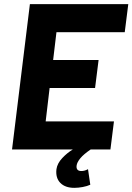

<svg xmlns="http://www.w3.org/2000/svg" viewBox="-20 -720 638 925"><path d="M252 95Q256 67 280 41.5Q304 16 331 0H38L124 -700H598L581 -565H252L236 -431H455L438 -296H219L200 -135H529L512 0H417Q383 23 367 42.5Q351 62 349 78Q346 104 372 104Q379 104 387 102Q395 100 404 95L415 170Q400 177 378.5 181Q357 185 338 185Q294 185 270.5 161Q247 137 252 95Z"/></svg>

Font: Haskoy ExtraBold
Style: Italic
Weight: 800
Designer: Ertekin Erdin
Foundry: Ertekin Erdin
Version: Version 2.000; ttfautohint (v1.8.4.7-5d5b)